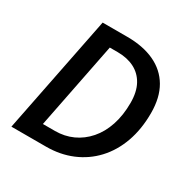

<svg xmlns="http://www.w3.org/2000/svg" viewBox="-150 -790 908 925"><g transform="rotate(30 304.0 -327.0)"><path d="M32 0 162 -654H299Q387 -654 450.5 -624.5Q514 -595 548 -537Q582 -479 582 -393Q582 -303 556 -230.5Q530 -158 482 -106.5Q434 -55 368.5 -27.5Q303 0 225 0ZM157 -87H224Q277 -87 322 -107.5Q367 -128 401 -167Q435 -206 453.5 -261.5Q472 -317 472 -386Q472 -447 450 -487Q428 -527 388.5 -547Q349 -567 296 -567H252Z"/></g></svg>

Font: Source Sans 3 SemiBold
Style: Italic
Weight: 600
Italic angle: -11°
Designer: Paul D. Hunt
Foundry: Adobe
Version: Version 3.046;hotconv 1.0.118;makeotfexe 2.5.65603